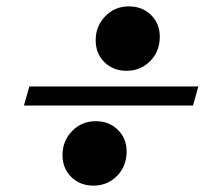

<svg xmlns="http://www.w3.org/2000/svg" viewBox="-20 -585 680 602"><path d="M602 -314 585 -254H55L72 -314ZM280 -205Q322 -205 349.5 -178Q377 -151 377 -110Q377 -64 347 -33.5Q317 -3 273 -3Q231 -3 203.5 -30Q176 -57 176 -99Q176 -143 206 -174Q236 -205 280 -205ZM384 -565Q426 -565 453.5 -538Q481 -511 481 -470Q481 -424 451 -393.5Q421 -363 377 -363Q335 -363 307.5 -390Q280 -417 280 -459Q280 -503 310 -534Q340 -565 384 -565Z"/></svg>

Font: Nyght Serif Dark Italic
Style: Regular
Weight: 800
Italic angle: -16°
Designer: Maksym Kobuzan
Version: Version 0.400